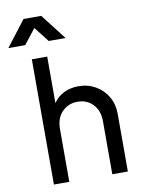

<svg xmlns="http://www.w3.org/2000/svg" viewBox="-159 -1073 845 1143"><g transform="rotate(-10 263.0 -501.0)"><path d="M72 0V-757H165V-476Q189 -512 228.5 -531.5Q268 -551 317 -551Q374 -551 420 -524.5Q466 -498 492.5 -452.5Q519 -407 519 -349V0H425V-319Q425 -385 388.5 -423Q352 -461 296 -461Q240 -461 202.5 -423Q165 -385 165 -319V0ZM-54 -847 65 -1002H172L292 -847H190L119 -938L48 -847Z"/></g></svg>

Font: Pitagon Sans Text Medium
Style: Regular
Weight: 500
Designer: Travis Tran
Foundry: Pitagon
Version: Version 1.000; ttfautohint (v1.8.4.7-5d5b);gftools[0.9.26]